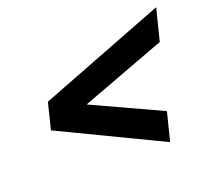

<svg xmlns="http://www.w3.org/2000/svg" viewBox="-90 -687 757 698"><g transform="rotate(-20 288.5 -338.0)"><path d="M456.7 -98.3 64.2 -286.7 89.2 -388.3 576.7 -576.7 545.8 -453.3 218.3 -330.8 484.2 -208.3Z"/></g></svg>

Font: Funnel Sans
Style: Bold Italic
Weight: 700
Italic angle: -14.036°
Designer: NORD ID, Kristian Moeller
Foundry: Dicotype
Version: Version 1.000